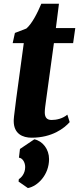

<svg xmlns="http://www.w3.org/2000/svg" viewBox="-20 -711 414 1005"><path d="M51.8 -77.6C51.8 -10.7 98.1 9.8 146 9.8C252.4 9.8 316.4 -39.6 344.7 -71.8L332.5 -110.8C307.6 -89.8 274.9 -83 250 -83C225.6 -83 214.4 -96.2 214.4 -122.6C214.4 -139.2 217.3 -158.2 221.7 -190.4L262.2 -485.4H362.8L374 -564H272.5L288.6 -691.4H196.3C175.8 -642.6 147 -585.9 117.7 -561.5L58.1 -538.6L46.4 -485.4H104.5L64.9 -194.3C51.8 -96.7 51.8 -85 51.8 -77.6ZM84.5 68.8 79.1 114.3C98.1 116.2 111.8 139.2 111.8 163.6C111.8 198.7 89.8 220.2 78.6 226.6L77.1 239.3L126 273.4C176.3 264.2 236.8 205.1 236.8 121.6C236.8 70.3 203.6 27.3 159.7 18.1Z"/></svg>

Font: Merriweather
Style: Heavy Italic
Weight: 900
Italic angle: -7.5°
Designer: Eben Sorkin
Foundry: Eben Sorkin
Version: Version 1.001